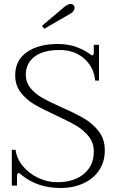

<svg xmlns="http://www.w3.org/2000/svg" viewBox="-20 -930 584 960"><path d="M190 -801 300 -894Q318 -910 333 -910Q342 -910 347.5 -904.5Q353 -899 353 -891Q353 -874 331 -861L201 -786ZM92 -52Q88 -55 82 -60Q76 -65 74 -65Q65 -65 65 -46V-2H39V-181H58Q63 -138 93.5 -100.5Q124 -63 170.5 -41Q217 -19 266 -19Q350 -19 399.5 -60.5Q449 -102 449 -172Q449 -216 423.5 -248Q398 -280 360.5 -302Q323 -324 258 -354Q191 -385 151 -408.5Q111 -432 83.5 -468Q56 -504 56 -553Q56 -629 114.5 -669.5Q173 -710 268 -710Q323 -710 364.5 -694Q406 -678 432 -658Q439 -653 441 -653Q449 -653 449 -667V-706H475V-527H456Q449 -595 400.5 -637.5Q352 -680 278 -680Q196 -680 152.5 -646.5Q109 -613 109 -557Q109 -518 133 -489Q157 -460 192.5 -440Q228 -420 289 -393Q359 -362 401.5 -337Q444 -312 474 -273Q504 -234 504 -178Q504 -121 475.5 -78.5Q447 -36 396.5 -13Q346 10 283 10Q170 10 92 -52Z"/></svg>

Font: Taviraj ExtraLight
Style: Regular
Weight: 200
Designer: Katatrad Team
Foundry: CadsonDemak
Version: Version 1.030